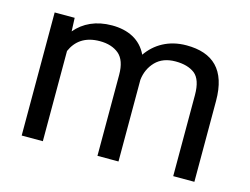

<svg xmlns="http://www.w3.org/2000/svg" viewBox="-79 -667 1035 796"><g transform="rotate(15 438.5 -269.0)"><path d="M280.3 -461.9C314.5 -461.9 341.8 -453.1 362.3 -436C382.8 -418.5 393.1 -389.2 393.1 -347.7V0H483.4V-350.6C486.8 -381.3 498.5 -407.7 519.5 -429.7C540.5 -451.2 568.8 -461.9 605.5 -461.9C640.1 -461.9 667.5 -454.1 688 -438.5C708 -422.4 718.3 -392.6 718.3 -348.1V0H809.1V-347.2C809.1 -480.5 745.1 -538.1 631.8 -538.1C555.7 -538.1 499 -503.9 463.9 -453.1C436 -512.2 380.4 -538.1 312.5 -538.1C244.1 -538.1 191.9 -513.2 156.2 -470.7L153.8 -528.3H67.9V0H158.7V-387.2C178.2 -432.1 215.8 -461.9 280.3 -461.9Z"/></g></svg>

Font: Vazirmatn
Style: Regular
Weight: 400
Designer: Saber Rastikerdar
Foundry: Saber Rastikerdar
Version: Version 33.003